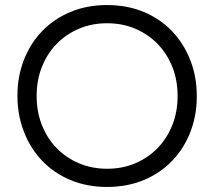

<svg xmlns="http://www.w3.org/2000/svg" viewBox="-20 -730 848 760"><path d="M404 -62Q344 -62 293 -83.5Q242 -105 204.5 -143.5Q167 -182 146 -234.5Q125 -287 125 -350Q125 -413 146 -465.5Q167 -518 204.5 -556.5Q242 -595 293 -616.5Q344 -638 404 -638Q464 -638 515 -616.5Q566 -595 603.5 -556.5Q641 -518 662 -465.5Q683 -413 683 -350Q683 -287 662 -234.5Q641 -182 603.5 -143.5Q566 -105 515 -83.5Q464 -62 404 -62ZM404 10Q484 10 549.5 -17.5Q615 -45 661.5 -93.5Q708 -142 733.5 -207.5Q759 -273 759 -349Q759 -426 733.5 -491.5Q708 -557 661.5 -606Q615 -655 549.5 -682.5Q484 -710 404 -710Q324 -710 258.5 -682.5Q193 -655 146.5 -606.5Q100 -558 74.5 -492.5Q49 -427 49 -351Q49 -275 74.5 -209Q100 -143 146.5 -94Q193 -45 258.5 -17.5Q324 10 404 10Z"/></svg>

Font: Tilda Sans VF
Style: Regular
Weight: 400
Designer: ParaType Ltd
Foundry: ParaType Ltd
Version: Version 1.010